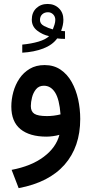

<svg xmlns="http://www.w3.org/2000/svg" viewBox="-20 -701 470 985"><path d="M313.5 -501.5Q292.5 -501.5 273.4 -503.9Q249 -470.2 201.9 -452.1Q154.8 -434.1 94.2 -430.7V-472.2Q140.6 -476.6 177.5 -487.5Q214.4 -498.5 231.9 -515.6Q198.7 -522.5 170.9 -543.9Q143.1 -565.4 143.1 -600.1Q143.1 -636.7 166 -658.7Q189 -680.7 224.1 -680.7Q259.3 -680.7 282.2 -658.4Q305.2 -636.2 305.2 -599.6Q305.2 -572.8 293.5 -543Q304.7 -541 313.5 -541ZM251 -550.3Q255.9 -562 259.8 -575Q263.7 -587.9 263.7 -599.1Q263.7 -616.2 252.7 -627.2Q241.7 -638.2 226.1 -638.2Q208 -638.2 196.5 -627.4Q185.1 -616.7 185.1 -598.1Q185.1 -578.6 206.3 -567.6Q227.5 -556.6 251 -550.3ZM284.7 -9.3Q270 -4.9 251.2 -2.4Q232.4 0 218.8 0Q132.3 0 85.2 -38.3Q38.1 -76.7 38.1 -154.3Q38.1 -191.4 48.3 -229Q58.6 -266.6 79.6 -297.9Q100.6 -329.1 132.8 -348.1Q165 -367.2 209 -367.2Q256.3 -367.2 291 -343.5Q325.7 -319.8 347.9 -280Q370.1 -240.2 380.9 -191.2Q391.6 -142.1 391.6 -90.8Q391.6 52.2 311.5 143.6Q231.4 234.9 75.7 264.2L39.6 170.4Q140.6 151.4 204.3 103.5Q268.1 55.7 284.7 -9.3ZM290.5 -114.3Q284.7 -191.4 262.7 -226.3Q240.7 -261.2 205.1 -261.2Q179.7 -261.2 165 -243.4Q150.4 -225.6 144.3 -201.2Q138.2 -176.8 138.2 -156.7Q138.2 -128.9 156.5 -117.2Q174.8 -105.5 221.2 -105.5Q237.8 -105.5 255.6 -107.7Q273.4 -109.9 290.5 -114.3Z"/></svg>

Font: Vazir Medium
Style: Medium
Weight: 500
Designer: Saber Rastikerdar
Foundry: Saber Rastikerdar
Version: Version 30.0.0